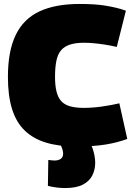

<svg xmlns="http://www.w3.org/2000/svg" viewBox="-20 -730 687 970"><path d="M20 -341Q20 -472 59.5 -553.5Q99 -635 179.5 -672.5Q260 -710 382 -710Q421 -710 453 -708Q485 -706 512.5 -701.5Q540 -697 565.5 -691Q591 -685 616 -676L570 -493Q539 -500 510.5 -504.5Q482 -509 455.5 -511.5Q429 -514 404 -514Q363 -514 334.5 -505Q306 -496 289 -476.5Q272 -457 265 -423.5Q258 -390 258 -342Q258 -298 265.5 -267.5Q273 -237 289.5 -219Q306 -201 334 -193Q362 -185 404 -185Q446 -185 493 -191.5Q540 -198 583 -208L623 -28Q598 -19 571.5 -12Q545 -5 514.5 0Q484 5 447 7.5Q410 10 364 10Q277 10 212.5 -9.5Q148 -29 105 -70.5Q62 -112 41 -179Q20 -246 20 -341ZM224 78Q233 79 241 80Q249 81 255 81Q275 81 287 72.5Q299 64 299 46Q299 39 296.5 29Q294 19 289.5 9Q285 -1 278 -8H436Q442 3 448 20.5Q454 38 457.5 57Q461 76 461 92Q461 127 446.5 156Q432 185 399 202.5Q366 220 309 220Q289 220 267.5 217.5Q246 215 222 209Z"/></svg>

Font: Georama ExtraCondensed Thin Black
Style: Regular
Weight: 900
Version: Version 1.001